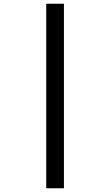

<svg xmlns="http://www.w3.org/2000/svg" viewBox="-20 -778 591 1030"><path d="M228 -758H323V232H228Z"/></svg>

Font: Noto Sans Ethiopic SemiBold
Style: Regular
Weight: 600
Designer: Monotype Design Team
Foundry: Monotype Imaging Inc.
Version: Version 2.102; ttfautohint (v1.8.4.7-5d5b)